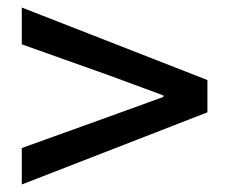

<svg xmlns="http://www.w3.org/2000/svg" viewBox="-20 -629 610 511"><path d="M38 -138 532 -330V-416L38 -609V-511L263 -431L415 -375V-371L263 -316L38 -235Z"/></svg>

Font: Genne Gothic Medium
Style: Regular
Weight: 500
Designer: Ryoko NISHIZUKA (kana & ideographs); Paul D. Hunt (Latin, Greek & Cyrillic); Wenlong ZHANG (bopomofo); Sandoll Communica
Foundry: Adobe Systems Incorporated
Version: Version 1.004;PS 1.004;hotconv 16.6.51;makeotf.lib2.5.65220